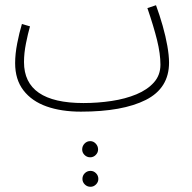

<svg xmlns="http://www.w3.org/2000/svg" viewBox="-20 -407 735 736"><path d="M290 21Q215 21 158.5 1Q102 -19 70 -60.5Q38 -102 38 -165Q38 -200 46 -241Q54 -282 64 -315L95 -306Q87 -278 79.5 -240.5Q72 -203 72 -169Q72 -12 300 -12Q355 -12 408 -20Q461 -28 503 -45.5Q545 -63 570 -91Q595 -119 595 -159Q595 -201 582 -253.5Q569 -306 545 -376L578 -387Q592 -349 603.5 -308.5Q615 -268 621.5 -231Q628 -194 628 -167Q628 -69 539 -24Q450 21 290 21ZM326 196Q313 196 304 187Q295 178 295 166Q295 153 304 143.5Q313 134 326 134Q338 134 347 143.5Q356 153 356 166Q356 178 347 187Q338 196 326 196ZM327 309Q314 309 305 300Q296 291 296 279Q296 266 305 257Q314 248 327 248Q339 248 348 257Q357 266 357 279Q357 291 348 300Q339 309 327 309Z"/></svg>

Font: Noto Sans Arabic ExtCond ExtLt
Style: Regular
Weight: 200
Width: 2
Designer: Monotype Design Team, Nadine Chahine, Nizar Qandah and Khaled Hosny
Foundry: Monotype Imaging Inc.
Version: Version 2.012; ttfautohint (v1.8.4.7-5d5b)